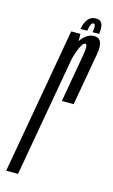

<svg xmlns="http://www.w3.org/2000/svg" viewBox="-146 -718 447 761"><g transform="rotate(15 77.5 -337.5)"><path d="M103.5 -324H152Q178 -472.5 190 -539.2Q202 -606 161 -606Q134 -606 110.8 -576.8Q87.5 -547.5 80 -501L97 -488.5Q101 -510.5 112.8 -539Q124.5 -567.5 135 -567.5Q146.5 -567.5 137.8 -519Q129 -470.5 103.5 -324ZM-38 0H10.5L106 -539V-600H68ZM149.5 -675Q135.5 -675 126 -668Q116.5 -661 110 -648Q103.5 -635 101 -619H128.5Q131 -632 133.5 -639.5Q136 -647 138.5 -650.2Q141 -653.5 146 -653.5Q149 -653.5 150.8 -650.5Q152.5 -647.5 152.8 -640Q153 -632.5 150.5 -619H177.5Q180 -635 178.5 -648Q177 -661 170.2 -668Q163.5 -675 149.5 -675Z"/></g></svg>

Font: Anybody UltraCondensed Light
Style: Italic
Weight: 300
Width: 1
Italic angle: -10°
Version: Version 1.113;gftools[0.9.25]